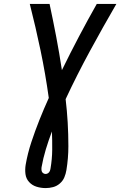

<svg xmlns="http://www.w3.org/2000/svg" viewBox="-20 -755 616 980"><path d="M213 205Q232 205 251 200Q270 195 285.5 181.5Q301 168 308.5 150Q316 132 319 113Q329 52 329 -9Q329 -70 325.5 -130Q322 -190 315 -249Q373 -373 439 -494.5Q505 -616 574 -735H474Q427 -652 382.5 -567.5Q338 -483 296 -397Q283 -483 267 -567Q251 -651 233 -735H132Q162 -617 187 -497.5Q212 -378 229 -255Q204 -200 181.5 -143.5Q159 -87 140 -29.5Q121 28 111 86Q107 110 110 133.5Q113 157 128.5 174Q144 191 166.5 198Q189 205 213 205ZM213 133Q205 133 199 128Q193 123 192 115Q191 107 192 99Q200 53 214 7Q228 -39 245 -84Q247 -38 246.5 9.5Q246 57 238 104Q237 111 234.5 117.5Q232 124 226 128.5Q220 133 213 133Z"/></svg>

Font: Iosevka Sparkle Medium
Style: Italic
Weight: 500
Italic angle: -9°
Designer: Belleve Invis
Foundry: Belleve Invis
Version: Version 4.5.0; ttfautohint (v1.8.3)